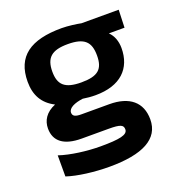

<svg xmlns="http://www.w3.org/2000/svg" viewBox="-122 -586 805 864"><g transform="rotate(-20 281.0 -154.0)"><path d="M257 176C416 176 502 132 502 38C502 -44 448 -89 352 -89H218C190 -89 177 -95 177 -112C177 -134 208 -148 248 -153C268 -150 286 -148 308 -148C428 -148 490 -210 490 -308C490 -341 479 -370 459 -389H534L537 -474H359C340 -478 298 -484 267 -484C118 -484 41 -431 41 -309C41 -244 67 -199 122 -171C75 -152 55 -118 55 -80C55 -19 98 14 182 14H311C368 14 381 21 381 42C381 68 342 76 250 76C187 76 108 66 55 48V149C105 166 186 176 257 176ZM268 -224C188 -224 161 -252 161 -314C161 -381 192 -407 268 -407C348 -407 375 -379 375 -314C375 -249 348 -224 268 -224Z"/></g></svg>

Font: Kanit Medium
Style: Regular
Weight: 500
Designer: Katatrad Team
Foundry: CadsonDemak
Version: Version 1.000;PS 001.000;hotconv 1.0.88;makeotf.lib2.5.64775